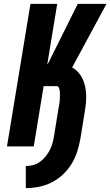

<svg xmlns="http://www.w3.org/2000/svg" viewBox="-20 -755 569 990"><path d="M113 215V101Q132 101 151 96Q170 91 186 79.5Q202 68 215 52Q228 36 237 18Q246 0 251 -18.5Q256 -37 259 -56L283 -204Q285 -211 286 -218.5Q287 -226 287.5 -233Q288 -240 288.5 -247.5Q289 -255 289 -262.5Q289 -270 289 -277Q289 -284 287.5 -291Q286 -298 282.5 -304.5Q279 -311 272 -311H205L154 0H16L137 -735H275L224 -424H226L381 -735H529L352 -407Q379 -392 395.5 -366.5Q412 -341 418.5 -311Q425 -281 424.5 -249Q424 -217 418 -185L394 -37Q388 -4 377.5 28.5Q367 61 348.5 91Q330 121 303 146Q276 171 244.5 186.5Q213 202 179.5 208.5Q146 215 113 215Z"/></svg>

Font: Iosevka Heavy
Style: Italic
Weight: 900
Italic angle: -9°
Monospace: yes
Designer: Belleve Invis
Foundry: Belleve Invis
Version: Version 32.5.0; ttfautohint (v1.8.4)